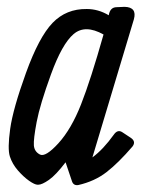

<svg xmlns="http://www.w3.org/2000/svg" viewBox="-20 -532 416 556"><path d="M294.9 -487.8Q298.8 -511.2 317.9 -511.2L340.8 -512.2Q377.4 -511.2 367.7 -476.1L247.6 -76.2Q278.8 -99.1 309.6 -142.1Q320.8 -158.2 334.5 -148.9L358.9 -132.8Q374.5 -122.1 363.8 -107.9Q322.8 -60.1 288.3 -33.4Q253.9 -6.8 206.5 3.9Q192.9 5.9 188.5 -6.8L169.9 -62Q141.6 -24.9 121.6 -11Q101.6 2.9 90.8 2.9H88.9Q80.6 2.9 64.2 -8.5Q47.9 -20 31.7 -38.6Q15.6 -57.1 8.5 -79.1Q1.5 -101.1 9.5 -158.9Q17.6 -216.8 55.2 -320.8Q92.8 -424.8 132.3 -465.8Q171.9 -506.8 231.4 -505.9Q264.6 -505.9 294.9 -487.8ZM279.8 -432.1Q226.6 -461.9 193.1 -433.3Q159.7 -404.8 127.7 -316.9Q95.7 -229 86.2 -179Q76.7 -128.9 78.1 -110.8Q79.6 -92.8 95.7 -84.5Q111.8 -76.2 149.2 -117.2Q186.5 -158.2 214.6 -229.5Q242.7 -300.8 279.8 -432.1Z"/></svg>

Font: Allan
Style: Regular
Weight: 400
Designer: Anton Koovit
Foundry: Anton Koovit
Version: Version 1.002